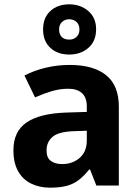

<svg xmlns="http://www.w3.org/2000/svg" viewBox="-20 -857 644 887"><path d="M302 -557Q412 -557 470.5 -509.5Q529 -462 529 -364V0H425L396 -74H392Q369 -45 344.5 -26Q320 -7 288.5 1.5Q257 10 211 10Q163 10 124.5 -8.5Q86 -27 64 -65.5Q42 -104 42 -163Q42 -250 103 -291.5Q164 -333 286 -337L381 -340V-364Q381 -407 358.5 -427Q336 -447 296 -447Q256 -447 218 -435.5Q180 -424 142 -407L93 -508Q137 -531 190.5 -544Q244 -557 302 -557ZM323 -251Q251 -249 223 -225Q195 -201 195 -162Q195 -128 215 -113.5Q235 -99 267 -99Q315 -99 348 -127.5Q381 -156 381 -208V-253ZM300 -605Q246 -605 212.5 -636Q179 -667 179 -721Q179 -775 212.5 -806Q246 -837 300 -837Q352 -837 388 -806Q424 -775 424 -722Q424 -667 388.5 -636Q353 -605 300 -605ZM300 -674Q320 -674 333.5 -686.5Q347 -699 347 -721Q347 -743 333.5 -755.5Q320 -768 300 -768Q280 -768 266.5 -755.5Q253 -743 253 -721Q253 -699 265 -686.5Q277 -674 300 -674Z"/></svg>

Font: Noto Sans Hebrew
Style: Bold
Weight: 700
Designer: Monotype Design Team
Foundry: Monotype Imaging Inc.
Version: Version 2.003